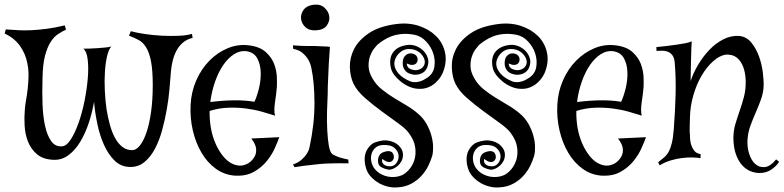

<svg xmlns="http://www.w3.org/2000/svg" viewBox="-35 -722 3416 837"><path d="M804.7 -556.6Q763.7 -547.9 738.8 -508.8Q713.9 -469.7 709 -396.5Q707 -372.1 703.6 -332Q700.2 -292 692.4 -247.1Q684.6 -202.1 672.4 -156.7Q660.2 -111.3 641.1 -74.7Q622.1 -38.1 594.7 -15.6Q567.4 6.8 531.2 5.9Q491.2 4.9 463.9 -22.5Q436.5 -49.8 418 -91.3Q399.4 -132.8 389.2 -182.6Q378.9 -232.4 375 -278.3Q367.2 -232.4 352.1 -186.5Q336.9 -140.6 314.9 -104Q293 -67.4 263.2 -45.4Q233.4 -23.4 197.3 -25.4Q152.3 -27.3 126 -49.8Q99.6 -72.3 86.9 -105Q74.2 -137.7 72.3 -174.8Q70.3 -211.9 73.2 -243.2Q74.2 -261.7 78.6 -285.6Q83 -309.6 85.9 -336.4Q88.9 -363.3 89.4 -391.6Q89.8 -419.9 84 -447.3Q76.2 -487.3 52.7 -521Q29.3 -554.7 -14.6 -576.2L-9.8 -593.8Q18.6 -591.8 45.4 -590.3Q72.3 -588.9 102.1 -590.3Q131.8 -591.8 167 -596.2Q202.1 -600.6 247.1 -611.3L252.9 -592.8Q235.4 -585 217.8 -573.2Q200.2 -561.5 185.5 -538.6Q170.9 -515.6 161.1 -478.5Q151.4 -441.4 150.4 -381.8Q148.4 -322.3 150.4 -268.1Q152.3 -213.9 161.6 -172.4Q170.9 -130.9 188.5 -106.4Q206.1 -82 234.4 -84Q254.9 -85 273.4 -113.8Q292 -142.6 307.6 -186.5Q323.2 -230.5 333.5 -282.2Q343.8 -334 347.7 -380.9Q351.6 -427.7 347.2 -463.4Q342.8 -499 328.1 -509.8Q339.8 -509.8 357.4 -510.3Q375 -510.7 392.6 -512.2Q410.2 -513.7 425.8 -515.1Q441.4 -516.6 450.2 -519.5Q438.5 -505.9 431.6 -476.6Q424.8 -447.3 422.4 -409.2Q419.9 -371.1 421.9 -328.1Q423.8 -285.2 429.7 -244.1Q435.5 -209 444.3 -177.2Q453.1 -145.5 466.3 -121.1Q479.5 -96.7 498 -82Q516.6 -67.4 541 -67.4Q558.6 -67.4 574.7 -87.4Q590.8 -107.4 603.5 -144.5Q616.2 -181.6 623.5 -233.9Q630.9 -286.1 630.9 -350.6Q630.9 -415 623.5 -453.6Q616.2 -492.2 602.5 -514.6Q588.9 -537.1 569.8 -547.4Q550.8 -557.6 527.3 -566.4L535.2 -585.9Q560.5 -579.1 596.7 -573.7Q632.8 -568.4 670.4 -566.4Q708 -564.5 743.2 -565.9Q778.3 -567.4 801.8 -574.2L804.7 -556.6Z M795.9 -264.6Q798.8 -322.3 820.8 -372.1Q842.8 -421.9 877.9 -457.5Q913.1 -493.2 957.5 -511.7Q1002 -530.3 1049.8 -524.4Q1097.7 -518.6 1123.5 -495.1Q1149.4 -471.7 1160.2 -442.9Q1170.9 -414.1 1171.9 -385.7Q1172.9 -357.4 1171.9 -341.8Q1170.9 -327.1 1168.5 -309.6Q1166 -292 1163.6 -274.9Q1161.1 -257.8 1161.1 -242.7Q1161.1 -227.5 1164.1 -217.8Q1139.6 -225.6 1107.4 -234.9Q1075.2 -244.1 1037.6 -249Q1000 -253.9 959.5 -252.4Q918.9 -251 878.9 -238.3Q877.9 -201.2 884.3 -164.6Q890.6 -127.9 905.3 -94.7Q918 -66.4 934.6 -44.9Q951.2 -23.4 970.2 -12.2Q989.3 -1 1009.3 0Q1029.3 1 1049.8 -11.7Q1066.4 -23.4 1075.2 -40Q1083 -53.7 1081.5 -73.2Q1080.1 -92.8 1060.5 -118.2L1182.6 -124Q1175.8 -104.5 1162.6 -75.2Q1149.4 -45.9 1127 -18.6Q1104.5 8.8 1071.3 27.3Q1038.1 45.9 991.2 43.9Q944.3 41 906.7 14.2Q869.1 -12.7 843.8 -55.7Q818.4 -98.6 805.7 -152.8Q793 -207 795.9 -264.6ZM1038.1 -499Q1010.7 -502 984.9 -485.4Q959 -468.8 938 -438Q917 -407.2 902.3 -365.2Q887.7 -323.2 881.8 -277.3Q937.5 -284.2 985.4 -284.7Q1033.2 -285.2 1074.2 -278.3Q1085 -300.8 1093.8 -336.4Q1102.5 -372.1 1101.6 -406.7Q1100.6 -441.4 1086.4 -467.8Q1072.3 -494.1 1038.1 -499Z M1242.2 -4.9Q1264.6 -12.7 1279.3 -25.4Q1293.9 -38.1 1301.8 -50.8Q1311.5 -65.4 1314.5 -81.1Q1335.9 -180.7 1335.9 -271Q1335.9 -361.3 1322.3 -425.8Q1318.4 -446.3 1307.6 -463.9Q1298.8 -478.5 1283.2 -491.7Q1267.6 -504.9 1243.2 -508.8L1242.2 -524.4Q1261.7 -522.5 1278.8 -522Q1295.9 -521.5 1308.6 -521.5H1335.9Q1347.7 -520.5 1359.4 -520.5Q1370.1 -519.5 1381.3 -519.5Q1392.6 -519.5 1403.3 -517.6Q1400.4 -482.4 1398.4 -445.8Q1396.5 -409.2 1395.5 -379.9Q1393.6 -345.7 1393.6 -313.5Q1391.6 -277.3 1390.6 -234.9Q1389.6 -192.4 1391.6 -154.3Q1393.6 -116.2 1398.4 -87.4Q1403.3 -58.6 1414.1 -49.8Q1419.9 -45.9 1429.7 -42Q1437.5 -38.1 1450.7 -34.2Q1463.9 -30.3 1483.4 -26.4L1484.4 -9.8Q1464.8 -10.7 1446.8 -10.3Q1428.7 -9.8 1415 -9.8Q1398.4 -8.8 1383.8 -8.8Q1363.3 -7.8 1339.8 -4.9Q1320.3 -2.9 1295.9 0Q1271.5 2.9 1249 6.8ZM1342.8 -589.8Q1312.5 -587.9 1295.9 -604Q1279.3 -620.1 1277.3 -640.6Q1275.4 -661.1 1288.6 -679.2Q1301.8 -697.3 1331.1 -701.2Q1361.3 -705.1 1379.4 -688.5Q1397.5 -671.9 1400.4 -650.9Q1403.3 -629.9 1389.6 -610.8Q1376 -591.8 1342.8 -589.8Z M1849.6 -43.9Q1843.8 -23.4 1832.5 0Q1821.3 23.4 1802.7 43.9Q1784.2 64.5 1758.3 78.6Q1732.4 92.8 1699.2 94.7Q1675.8 96.7 1654.8 91.3Q1633.8 85.9 1616.7 76.2Q1599.6 66.4 1586.9 53.7Q1574.2 41 1567.4 28.3Q1555.7 2.9 1554.7 -22.9Q1553.7 -48.8 1564.5 -68.4Q1580.1 -93.8 1598.1 -100.6Q1616.2 -107.4 1632.8 -109.4Q1648.4 -111.3 1665 -107.4Q1681.6 -103.5 1694.3 -94.7Q1707 -85.9 1714.8 -72.8Q1722.7 -59.6 1721.7 -43Q1720.7 -29.3 1714.4 -18.1Q1708 -6.8 1698.2 1.5Q1688.5 9.8 1677.7 14.2Q1667 18.6 1658.2 17.6Q1644.5 15.6 1629.9 8.3Q1615.2 1 1613.3 -13.7Q1611.3 -28.3 1616.7 -40.5Q1622.1 -52.7 1633.8 -57.6Q1651.4 -64.5 1661.6 -63Q1671.9 -61.5 1676.3 -55.7Q1680.7 -49.8 1681.6 -43Q1682.6 -36.1 1681.6 -32.2Q1678.7 -22.5 1671.9 -18.6Q1666 -14.6 1656.2 -16.1Q1646.5 -17.6 1631.8 -29.3Q1628.9 -18.6 1632.8 -11.7Q1636.7 -4.9 1642.6 -2Q1649.4 2 1660.2 2.9Q1680.7 4.9 1692.4 -10.3Q1704.1 -25.4 1702.6 -43.9Q1701.2 -62.5 1684.6 -77.1Q1668 -91.8 1632.8 -89.8Q1611.3 -87.9 1599.6 -76.2Q1587.9 -64.5 1584 -48.3Q1580.1 -32.2 1584.5 -14.6Q1588.9 2.9 1599.6 15.6Q1611.3 29.3 1626 37.1Q1640.6 44.9 1656.2 47.9Q1671.9 50.8 1687.5 49.3Q1703.1 47.9 1716.8 42Q1732.4 35.2 1748 17.6Q1763.7 0 1771.5 -24.9Q1779.3 -49.8 1774.9 -80.6Q1770.5 -111.3 1746.1 -143.6Q1733.4 -161.1 1700.2 -185.1Q1667 -209 1628.9 -236.8Q1590.8 -264.6 1556.2 -294.9Q1521.5 -325.2 1505.9 -357.4Q1491.2 -388.7 1490.2 -429.7Q1489.3 -470.7 1508.8 -508.8Q1528.3 -546.9 1572.8 -577.1Q1617.2 -607.4 1692.4 -617.2Q1746.1 -624 1790.5 -609.4Q1835 -594.7 1864.3 -566.4Q1893.6 -538.1 1903.8 -498.5Q1914.1 -459 1899.4 -416Q1895.5 -402.3 1886.2 -387.7Q1877 -373 1862.8 -360.4Q1848.6 -347.7 1829.1 -340.3Q1809.6 -333 1786.1 -335Q1768.6 -335.9 1749 -344.2Q1729.5 -352.5 1712.9 -365.7Q1696.3 -378.9 1683.6 -395.5Q1670.9 -412.1 1668 -430.7Q1660.2 -471.7 1681.2 -497.1Q1702.1 -522.5 1746.1 -526.4Q1765.6 -527.3 1782.2 -520Q1798.8 -512.7 1810.5 -501Q1822.3 -489.3 1828.1 -474.1Q1834 -459 1832 -446.3Q1826.2 -402.3 1783.2 -396.5Q1767.6 -394.5 1749.5 -401.4Q1731.4 -408.2 1723.6 -427.7Q1718.8 -441.4 1721.7 -459.5Q1724.6 -477.5 1741.2 -486.3Q1749 -490.2 1758.3 -489.3Q1767.6 -488.3 1774.4 -483.9Q1781.2 -479.5 1784.2 -471.7Q1787.1 -463.9 1784.2 -453.1Q1781.2 -446.3 1775.4 -442.4Q1770.5 -439.5 1761.7 -439Q1752.9 -438.5 1738.3 -445.3Q1739.3 -432.6 1745.6 -426.8Q1752 -420.9 1759.8 -418.9Q1768.6 -416 1778.3 -416Q1795.9 -418 1805.2 -426.3Q1814.5 -434.6 1816.4 -445.8Q1818.4 -457 1812.5 -469.7Q1806.6 -482.4 1793 -494.1Q1773.4 -508.8 1747.1 -508.3Q1720.7 -507.8 1701.2 -486.3Q1675.8 -455.1 1688 -424.8Q1700.2 -394.5 1737.3 -375Q1743.2 -372.1 1751.5 -368.2Q1759.8 -364.3 1771 -363.8Q1782.2 -363.3 1795.9 -367.2Q1809.6 -371.1 1827.1 -382.8Q1853.5 -400.4 1858.4 -429.7Q1863.3 -459 1854 -488.3Q1844.7 -517.6 1822.8 -541Q1800.8 -564.5 1772.5 -570.3Q1741.2 -576.2 1716.3 -573.7Q1691.4 -571.3 1671.9 -564Q1652.3 -556.6 1636.7 -546.4Q1621.1 -536.1 1609.4 -526.4Q1604.5 -521.5 1594.7 -508.8Q1585 -496.1 1578.1 -477.1Q1571.3 -458 1571.8 -433.1Q1572.3 -408.2 1588.9 -379.9Q1604.5 -352.5 1629.4 -332.5Q1654.3 -312.5 1682.1 -295.4Q1710 -278.3 1737.3 -262.2Q1764.6 -246.1 1786.1 -227.5Q1809.6 -208 1823.7 -183.1Q1837.9 -158.2 1845.2 -132.3Q1852.5 -106.4 1853 -83Q1853.5 -59.6 1849.6 -43.9Z M2293.9 -43.9Q2288.1 -23.4 2276.9 0Q2265.6 23.4 2247.1 43.9Q2228.5 64.5 2202.6 78.6Q2176.8 92.8 2143.6 94.7Q2120.1 96.7 2099.1 91.3Q2078.1 85.9 2061 76.2Q2043.9 66.4 2031.2 53.7Q2018.6 41 2011.7 28.3Q2000 2.9 1999 -22.9Q1998 -48.8 2008.8 -68.4Q2024.4 -93.8 2042.5 -100.6Q2060.5 -107.4 2077.1 -109.4Q2092.8 -111.3 2109.4 -107.4Q2126 -103.5 2138.7 -94.7Q2151.4 -85.9 2159.2 -72.8Q2167 -59.6 2166 -43Q2165 -29.3 2158.7 -18.1Q2152.3 -6.8 2142.6 1.5Q2132.8 9.8 2122.1 14.2Q2111.3 18.6 2102.5 17.6Q2088.9 15.6 2074.2 8.3Q2059.6 1 2057.6 -13.7Q2055.7 -28.3 2061 -40.5Q2066.4 -52.7 2078.1 -57.6Q2095.7 -64.5 2106 -63Q2116.2 -61.5 2120.6 -55.7Q2125 -49.8 2126 -43Q2127 -36.1 2126 -32.2Q2123 -22.5 2116.2 -18.6Q2110.4 -14.6 2100.6 -16.1Q2090.8 -17.6 2076.2 -29.3Q2073.2 -18.6 2077.1 -11.7Q2081.1 -4.9 2086.9 -2Q2093.8 2 2104.5 2.9Q2125 4.9 2136.7 -10.3Q2148.4 -25.4 2147 -43.9Q2145.5 -62.5 2128.9 -77.1Q2112.3 -91.8 2077.1 -89.8Q2055.7 -87.9 2043.9 -76.2Q2032.2 -64.5 2028.3 -48.3Q2024.4 -32.2 2028.8 -14.6Q2033.2 2.9 2043.9 15.6Q2055.7 29.3 2070.3 37.1Q2085 44.9 2100.6 47.9Q2116.2 50.8 2131.8 49.3Q2147.5 47.9 2161.1 42Q2176.8 35.2 2192.4 17.6Q2208 0 2215.8 -24.9Q2223.6 -49.8 2219.2 -80.6Q2214.8 -111.3 2190.4 -143.6Q2177.7 -161.1 2144.5 -185.1Q2111.3 -209 2073.2 -236.8Q2035.2 -264.6 2000.5 -294.9Q1965.8 -325.2 1950.2 -357.4Q1935.5 -388.7 1934.6 -429.7Q1933.6 -470.7 1953.1 -508.8Q1972.7 -546.9 2017.1 -577.1Q2061.5 -607.4 2136.7 -617.2Q2190.4 -624 2234.9 -609.4Q2279.3 -594.7 2308.6 -566.4Q2337.9 -538.1 2348.1 -498.5Q2358.4 -459 2343.8 -416Q2339.8 -402.3 2330.6 -387.7Q2321.3 -373 2307.1 -360.4Q2293 -347.7 2273.4 -340.3Q2253.9 -333 2230.5 -335Q2212.9 -335.9 2193.4 -344.2Q2173.8 -352.5 2157.2 -365.7Q2140.6 -378.9 2127.9 -395.5Q2115.2 -412.1 2112.3 -430.7Q2104.5 -471.7 2125.5 -497.1Q2146.5 -522.5 2190.4 -526.4Q2210 -527.3 2226.6 -520Q2243.2 -512.7 2254.9 -501Q2266.6 -489.3 2272.5 -474.1Q2278.3 -459 2276.4 -446.3Q2270.5 -402.3 2227.5 -396.5Q2211.9 -394.5 2193.8 -401.4Q2175.8 -408.2 2168 -427.7Q2163.1 -441.4 2166 -459.5Q2168.9 -477.5 2185.5 -486.3Q2193.4 -490.2 2202.6 -489.3Q2211.9 -488.3 2218.8 -483.9Q2225.6 -479.5 2228.5 -471.7Q2231.4 -463.9 2228.5 -453.1Q2225.6 -446.3 2219.7 -442.4Q2214.8 -439.5 2206.1 -439Q2197.3 -438.5 2182.6 -445.3Q2183.6 -432.6 2189.9 -426.8Q2196.3 -420.9 2204.1 -418.9Q2212.9 -416 2222.7 -416Q2240.2 -418 2249.5 -426.3Q2258.8 -434.6 2260.7 -445.8Q2262.7 -457 2256.8 -469.7Q2251 -482.4 2237.3 -494.1Q2217.8 -508.8 2191.4 -508.3Q2165 -507.8 2145.5 -486.3Q2120.1 -455.1 2132.3 -424.8Q2144.5 -394.5 2181.6 -375Q2187.5 -372.1 2195.8 -368.2Q2204.1 -364.3 2215.3 -363.8Q2226.6 -363.3 2240.2 -367.2Q2253.9 -371.1 2271.5 -382.8Q2297.9 -400.4 2302.7 -429.7Q2307.6 -459 2298.3 -488.3Q2289.1 -517.6 2267.1 -541Q2245.1 -564.5 2216.8 -570.3Q2185.5 -576.2 2160.6 -573.7Q2135.7 -571.3 2116.2 -564Q2096.7 -556.6 2081.1 -546.4Q2065.4 -536.1 2053.7 -526.4Q2048.8 -521.5 2039.1 -508.8Q2029.3 -496.1 2022.5 -477.1Q2015.6 -458 2016.1 -433.1Q2016.6 -408.2 2033.2 -379.9Q2048.8 -352.5 2073.7 -332.5Q2098.6 -312.5 2126.5 -295.4Q2154.3 -278.3 2181.6 -262.2Q2209 -246.1 2230.5 -227.5Q2253.9 -208 2268.1 -183.1Q2282.2 -158.2 2289.6 -132.3Q2296.9 -106.4 2297.4 -83Q2297.9 -59.6 2293.9 -43.9Z M2394.5 -264.6Q2397.5 -322.3 2419.4 -372.1Q2441.4 -421.9 2476.6 -457.5Q2511.7 -493.2 2556.2 -511.7Q2600.6 -530.3 2648.4 -524.4Q2696.3 -518.6 2722.2 -495.1Q2748 -471.7 2758.8 -442.9Q2769.5 -414.1 2770.5 -385.7Q2771.5 -357.4 2770.5 -341.8Q2769.5 -327.1 2767.1 -309.6Q2764.6 -292 2762.2 -274.9Q2759.8 -257.8 2759.8 -242.7Q2759.8 -227.5 2762.7 -217.8Q2738.3 -225.6 2706.1 -234.9Q2673.8 -244.1 2636.2 -249Q2598.6 -253.9 2558.1 -252.4Q2517.6 -251 2477.5 -238.3Q2476.6 -201.2 2482.9 -164.6Q2489.3 -127.9 2503.9 -94.7Q2516.6 -66.4 2533.2 -44.9Q2549.8 -23.4 2568.8 -12.2Q2587.9 -1 2607.9 0Q2627.9 1 2648.4 -11.7Q2665 -23.4 2673.8 -40Q2681.6 -53.7 2680.2 -73.2Q2678.7 -92.8 2659.2 -118.2L2781.2 -124Q2774.4 -104.5 2761.2 -75.2Q2748 -45.9 2725.6 -18.6Q2703.1 8.8 2669.9 27.3Q2636.7 45.9 2589.8 43.9Q2543 41 2505.4 14.2Q2467.8 -12.7 2442.4 -55.7Q2417 -98.6 2404.3 -152.8Q2391.6 -207 2394.5 -264.6ZM2636.7 -499Q2609.4 -502 2583.5 -485.4Q2557.6 -468.8 2536.6 -438Q2515.6 -407.2 2501 -365.2Q2486.3 -323.2 2480.5 -277.3Q2536.1 -284.2 2584 -284.7Q2631.8 -285.2 2672.9 -278.3Q2683.6 -300.8 2692.4 -336.4Q2701.2 -372.1 2700.2 -406.7Q2699.2 -441.4 2685.1 -467.8Q2670.9 -494.1 2636.7 -499Z M2975.6 -368.2Q2987.3 -404.3 3008.8 -440.4Q3030.3 -476.6 3058.1 -505.4Q3085.9 -534.2 3118.7 -550.8Q3151.4 -567.4 3186.5 -565.4Q3218.8 -562.5 3239.7 -537.1Q3260.7 -511.7 3273.4 -477.1Q3286.1 -442.4 3290.5 -405.8Q3294.9 -369.1 3293.9 -344.7Q3292 -314.5 3281.7 -286.6Q3271.5 -258.8 3259.3 -231Q3247.1 -203.1 3236.3 -173.8Q3225.6 -144.5 3223.6 -112.3Q3221.7 -80.1 3231 -51.3Q3240.2 -22.5 3257.8 -6.8Q3275.4 8.8 3299.3 6.3Q3323.2 3.9 3348.6 -27.3L3361.3 -16.6Q3351.6 0 3329.1 16.1Q3306.6 32.2 3276.4 32.2Q3255.9 32.2 3235.8 23.9Q3215.8 15.6 3199.7 -2.4Q3183.6 -20.5 3173.3 -48.8Q3163.1 -77.1 3162.1 -118.2Q3162.1 -152.3 3170.9 -181.6Q3179.7 -210.9 3189.9 -240.2Q3200.2 -269.5 3208.5 -301.3Q3216.8 -333 3215.8 -372.1Q3213.9 -408.2 3204.6 -431.2Q3195.3 -454.1 3182.1 -466.3Q3168.9 -478.5 3153.8 -481.9Q3138.7 -485.4 3126 -483.4Q3099.6 -478.5 3072.3 -453.6Q3044.9 -428.7 3022.9 -391.1Q3001 -353.5 2987.3 -305.7Q2973.6 -257.8 2972.7 -208V-210Q2972.7 -185.5 2971.7 -167Q2970.7 -148.4 2972.7 -135.7Q2972.7 -107.4 2978 -91.3Q2983.4 -75.2 2990.2 -66.4Q2997.1 -57.6 3005.4 -54.2Q3013.7 -50.8 3019.5 -49.8L3018.6 -32.2Q3004.9 -35.2 2983.9 -35.6Q2962.9 -36.1 2938.5 -33.2Q2914.1 -30.3 2888.2 -22.5Q2862.3 -14.6 2840.8 -1L2834 -14.6Q2848.6 -26.4 2859.9 -35.6Q2871.1 -44.9 2879.4 -59.6Q2887.7 -74.2 2893.6 -97.7Q2899.4 -121.1 2902.3 -159.2Q2908.2 -236.3 2910.2 -311Q2912.1 -385.7 2906.2 -450.2Q2904.3 -470.7 2896 -481.4Q2887.7 -492.2 2876 -496.6Q2864.3 -501 2851.6 -501Q2838.9 -501 2827.1 -500L2826.2 -516.6Q2847.7 -518.6 2870.6 -521.5Q2893.6 -524.4 2915 -527.3Q2936.5 -530.3 2953.6 -533.7Q2970.7 -537.1 2980.5 -542Q2978.5 -510.7 2978 -480Q2977.5 -449.2 2976.6 -423.8Q2975.6 -394.5 2975.6 -368.2Z"/></svg>

Font: Mystery Quest
Style: Regular
Weight: 400
Designer: Squid
Foundry: Font Diner, Inc DBA Sideshow
Version: Version 1.000